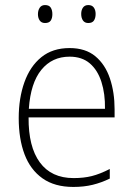

<svg xmlns="http://www.w3.org/2000/svg" viewBox="-20 -729 527 759"><path d="M255 -539Q318 -539 357 -506.5Q396 -474 414.5 -419Q433 -364 433 -297V-265H93Q92 -149 137.5 -87Q183 -25 271 -25Q311 -25 343 -33Q375 -41 414 -61V-23Q381 -7 346.5 1.5Q312 10 270 10Q196 10 148 -24Q100 -58 77 -119Q54 -180 54 -262Q54 -341 76.5 -404Q99 -467 143.5 -503Q188 -539 255 -539ZM255 -505Q186 -505 143.5 -453Q101 -401 94 -299H395Q396 -358 381 -405Q366 -452 335 -478.5Q304 -505 255 -505ZM130 -673Q130 -688 137 -698.5Q144 -709 158 -709Q174 -709 180.5 -699Q187 -689 187 -673Q187 -657 180.5 -647.5Q174 -638 158 -638Q144 -638 137 -648Q130 -658 130 -673ZM301 -674Q301 -689 308 -699Q315 -709 329 -709Q344 -709 351 -699Q358 -689 358 -674Q358 -658 351.5 -648Q345 -638 329 -638Q315 -638 308 -648Q301 -658 301 -674Z"/></svg>

Font: Noto Sans Gujarati UI SemiCondensed ExtraLight
Style: Regular
Weight: 200
Width: 4
Designer: Jelle Bosma - Monotype Design Team, Universal Thirst
Foundry: Monotype Imaging Inc.
Version: Version 2.106; ttfautohint (v1.8.4.7-5d5b)